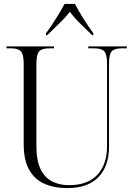

<svg xmlns="http://www.w3.org/2000/svg" viewBox="-20 -951 684 981"><path d="M324 10Q256 10 206 -12.5Q156 -35 128.5 -84.5Q101 -134 101 -215V-626Q101 -673 87 -688.5Q73 -704 36 -704H13V-714H256V-704H231Q194 -704 180 -688.5Q166 -673 166 -624V-205Q166 -131 187 -87.5Q208 -44 245.5 -24.5Q283 -5 333 -5Q429 -5 478 -58.5Q527 -112 527 -204V-626Q527 -673 513 -688.5Q499 -704 462 -704H431V-714H628V-704H601Q564 -704 550.5 -688.5Q537 -673 537 -624V-202Q537 -102 483 -46Q429 10 324 10ZM215 -781Q238 -812 265 -854.5Q292 -897 310 -931H363Q380 -897 407 -854.5Q434 -812 457 -781V-771H451Q424 -797 391 -829.5Q358 -862 337 -891Q313 -860 281.5 -830Q250 -800 221 -771H215Z"/></svg>

Font: Noto Serif Display SemiCondensed Light
Style: Regular
Weight: 300
Width: 4
Designer: Monotype Design Team
Foundry: Monotype Imaging Inc.
Version: Version 2.009